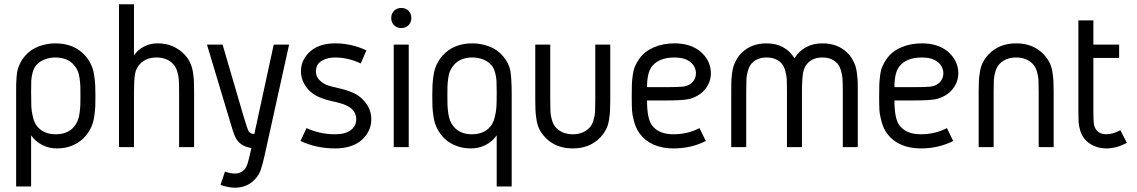

<svg xmlns="http://www.w3.org/2000/svg" viewBox="-20 -686 5301 895"><path d="M237.8 -418Q210.4 -418 186.8 -408.4Q163.1 -398.9 148.9 -381.8Q137.7 -368.7 132.1 -347.7Q126.5 -326.7 125.7 -309.8Q125 -293 125 -258.8Q125 -211.4 126 -189Q127 -166.5 133.8 -139.2Q140.6 -111.8 154.8 -95.2Q185.1 -60.1 240.2 -60.1Q294.9 -60.1 325.2 -95.2Q335.9 -107.9 342.3 -123.8Q348.6 -139.6 351.3 -161.6Q354 -183.6 354.5 -198.5Q355 -213.4 355 -241.2Q355 -270 354.5 -283.9Q354 -297.9 351.3 -319.6Q348.6 -341.3 341.8 -356.4Q335 -371.6 323.2 -384.8Q293.5 -418 237.8 -418ZM237.8 -483.9Q325.7 -483.9 377 -426.8Q394 -407.2 404.5 -385Q415 -362.8 418.9 -335.4Q422.9 -308.1 423.8 -290.3Q424.8 -272.5 424.8 -241.2Q424.8 -207.5 424.1 -189.5Q423.3 -171.4 419.4 -143.8Q415.5 -116.2 405.8 -94.5Q396 -72.8 379.9 -53.2Q357.4 -25.9 322.8 -10Q288.1 5.9 245.1 5.9Q208.5 5.9 176.8 -10.3Q145 -26.4 125 -55.2V183.1H55.2V-249Q55.2 -280.3 55.4 -294.7Q55.7 -309.1 57.6 -331.1Q59.6 -353 63.7 -366.2Q67.9 -379.4 75.7 -394.8Q83.5 -410.2 95.2 -423.8Q122.1 -455.6 160.4 -469.7Q198.7 -483.9 237.8 -483.9Z M534.7 -666H604.5V-428.2Q622.1 -453.6 651.1 -468.8Q680.2 -483.9 714.8 -483.9Q755.9 -483.9 787.4 -469.2Q818.8 -454.6 838.9 -433.1Q855.5 -415.5 865.2 -396Q875 -376.5 879.2 -350.8Q883.3 -325.2 884 -307.6Q884.8 -290 884.8 -255.9V0H814.9V-255.9Q814.9 -294.4 813.7 -313.5Q812.5 -332.5 805.9 -354Q799.3 -375.5 785.6 -389.2Q756.8 -418 710 -418Q662.6 -418 633.8 -389.2Q614.3 -369.6 609.4 -341.1Q604.5 -312.5 604.5 -255.9V0H534.7Z M944.8 -478H1017.6L1111.8 -155.8Q1133.3 -83 1139.6 -73.2Q1146.5 -63 1165.5 -61L1255.9 -478H1327.6L1212.9 41Q1203.1 84.5 1195.1 106.7Q1187 128.9 1171.9 146Q1134.3 189 1074.7 189Q1044.9 189 1007.8 175.8L1028.8 113.8Q1054.2 123 1074.7 123Q1100.6 123 1117.7 106Q1127.9 95.7 1134.3 75.9Q1140.6 56.2 1151.9 3.9Q1109.4 -2 1086.9 -30.8Q1083.5 -35.2 1081.1 -39.1Q1078.6 -43 1075.9 -49.1Q1073.2 -55.2 1071.5 -59.6Q1069.8 -64 1066.4 -74.2Q1063 -84.5 1061 -91.1Q1059.1 -97.7 1054.2 -113.8Q1049.3 -129.9 1045.9 -141.1Z M1688 -451.2 1661.6 -390.1Q1603 -418 1542 -418Q1506.8 -418 1481.9 -403.8Q1452.6 -387.2 1452.6 -354Q1452.6 -324.7 1477.5 -305.2Q1491.2 -293.9 1507.6 -288.3Q1523.9 -282.7 1554.7 -275.9Q1619.6 -261.7 1651.9 -238.8Q1677.7 -220.2 1694.3 -192.4Q1710.9 -164.6 1710.9 -129.9Q1710.9 -97.7 1696 -70.6Q1681.2 -43.5 1656.7 -25.9Q1612.3 5.9 1542 5.9Q1454.6 5.9 1380.9 -28.8L1408.7 -88.9Q1470.7 -60.1 1542 -60.1Q1589.4 -60.1 1614.7 -79.1Q1640.6 -98.1 1640.6 -129.9Q1640.6 -163.1 1612.8 -184.1Q1589.8 -201.2 1533.7 -212.9Q1468.3 -226.6 1435.5 -252Q1411.6 -270 1397.2 -296.6Q1382.8 -323.2 1382.8 -354Q1382.8 -386.2 1398.2 -412.4Q1413.6 -438.5 1437 -455.1Q1478.5 -483.9 1542 -483.9Q1618.2 -483.9 1688 -451.2Z M1816.9 -635.7Q1830.1 -648.9 1850.6 -648.9Q1871.1 -648.9 1884.3 -635.7Q1897.5 -622.6 1897.5 -602.1Q1897.5 -581.5 1884.3 -568.4Q1871.1 -555.2 1850.6 -555.2Q1830.1 -555.2 1816.9 -568.4Q1803.7 -581.5 1803.7 -602.1Q1803.7 -622.6 1816.9 -635.7ZM1815.4 0V-478H1885.3V0Z M2182.1 -418Q2127 -418 2097.2 -384.8Q2085.4 -371.6 2078.6 -356.4Q2071.8 -341.3 2069.1 -319.6Q2066.4 -297.9 2065.9 -283.9Q2065.4 -270 2065.4 -241.2Q2065.4 -213.4 2065.9 -198.5Q2066.4 -183.6 2069.1 -161.6Q2071.8 -139.6 2078.1 -123.8Q2084.5 -107.9 2095.2 -95.2Q2125.5 -60.1 2180.2 -60.1Q2234.9 -60.1 2265.1 -95.2Q2279.3 -111.8 2286.1 -138.9Q2293 -166 2294.2 -189.2Q2295.4 -212.4 2295.4 -258.8Q2295.4 -292 2294.4 -309.6Q2293.5 -327.1 2287.8 -347.9Q2282.2 -368.7 2271 -381.8Q2256.8 -398.9 2233.2 -408.4Q2209.5 -418 2182.1 -418ZM2182.1 -483.9Q2221.7 -483.9 2260 -469.7Q2298.3 -455.6 2325.2 -423.8Q2352.5 -391.6 2358.9 -356.4Q2365.2 -321.3 2365.2 -249V183.1H2295.4V-55.2Q2275.4 -26.4 2243.7 -10.3Q2211.9 5.9 2175.3 5.9Q2132.3 5.9 2097.4 -10Q2062.5 -25.9 2040 -53.2Q2023.9 -72.8 2014.2 -94.5Q2004.4 -116.2 2000.5 -143.8Q1996.6 -171.4 1995.8 -189.5Q1995.1 -207.5 1995.1 -241.2Q1995.1 -272.5 1996.1 -290.3Q1997.1 -308.1 2001 -335.4Q2004.9 -362.8 2015.4 -385Q2025.9 -407.2 2043 -426.8Q2094.2 -483.9 2182.1 -483.9Z M2475.1 -478H2544.9V-222.2Q2544.9 -183.1 2545.9 -164.6Q2546.9 -146 2553.5 -124.3Q2560.1 -102.5 2573.7 -88.9Q2602.5 -60.1 2649.9 -60.1Q2697.3 -60.1 2726.1 -88.9Q2739.7 -102.5 2746.3 -124.3Q2752.9 -146 2753.9 -164.6Q2754.9 -183.1 2754.9 -222.2V-478H2824.7V-222.2Q2824.7 -188 2823.7 -170.4Q2822.8 -152.8 2818.8 -127.2Q2814.9 -101.6 2804.7 -82Q2794.4 -62.5 2777.8 -44.9Q2729 5.9 2649.9 5.9Q2570.8 5.9 2522 -44.9Q2505.4 -62.5 2495.1 -82Q2484.9 -101.6 2481 -127.2Q2477.1 -152.8 2476.1 -170.4Q2475.1 -188 2475.1 -222.2Z M3019 -102.1Q3050.3 -60.1 3118.7 -60.1Q3186 -60.1 3240.7 -88.9L3270 -28.8Q3202.1 5.9 3118.7 5.9Q3067.4 5.9 3027.3 -11.7Q2987.3 -29.3 2962.9 -62Q2944.8 -86.4 2936 -118.7Q2927.2 -150.9 2926 -173.3Q2924.8 -195.8 2924.8 -238.8Q2924.8 -275.9 2925.5 -293.5Q2926.3 -311 2929.4 -335.2Q2932.6 -359.4 2940.2 -377.2Q2947.8 -395 2960.9 -413.1Q2984.9 -446.8 3027.8 -465.3Q3070.8 -483.9 3124 -483.9Q3197.3 -483.9 3243.7 -446.8Q3292.5 -405.8 3293.9 -346.2Q3293.9 -314.9 3280 -289.6Q3266.1 -264.2 3243.7 -248Q3214.8 -227.5 3182.9 -222.7Q3150.9 -217.8 3087.9 -217.8H2996.1Q2996.1 -132.8 3019 -102.1ZM3224.1 -346.2Q3222.7 -377 3197.8 -397Q3172.4 -418 3124 -418Q3054.2 -418 3021 -378.9Q2996.1 -350.1 2996.1 -279.8H3087.9Q3142.1 -279.8 3163.6 -282.2Q3185.1 -284.7 3199.7 -295.9Q3224.1 -314 3224.1 -346.2Z M3553.7 -483.9Q3596.7 -483.9 3630.1 -465.8Q3663.6 -447.8 3683.6 -414.1Q3703.6 -447.8 3737.1 -465.8Q3770.5 -483.9 3813.5 -483.9Q3884.3 -483.9 3928.7 -440.9Q3943.4 -427.2 3953.1 -409.9Q3962.9 -392.6 3967.8 -377.7Q3972.7 -362.8 3975.3 -338.9Q3978 -314.9 3978.3 -300.3Q3978.5 -285.6 3978.5 -255.9V0H3908.7V-255.9Q3908.7 -296.9 3907.5 -316.9Q3906.2 -336.9 3899.4 -359.4Q3892.6 -381.8 3878.4 -395Q3854 -418 3813.5 -418Q3772.9 -418 3748.5 -395Q3728.5 -376 3723.4 -345.9Q3718.3 -315.9 3718.3 -255.9V0H3648.4V-255.9Q3648.4 -297.4 3647.5 -316.9Q3646.5 -336.4 3639.6 -359.1Q3632.8 -381.8 3618.7 -395Q3594.2 -418 3553.7 -418Q3512.7 -418 3488.3 -395Q3474.1 -381.8 3467.3 -359.1Q3460.4 -336.4 3459.5 -316.9Q3458.5 -297.4 3458.5 -255.9V0H3388.7V-255.9Q3388.7 -285.6 3388.9 -300.3Q3389.2 -314.9 3391.8 -338.9Q3394.5 -362.8 3399.4 -377.7Q3404.3 -392.6 3414.1 -409.9Q3423.8 -427.2 3438.5 -440.9Q3482.9 -483.9 3553.7 -483.9Z M4172.4 -102.1Q4203.6 -60.1 4272 -60.1Q4339.4 -60.1 4394 -88.9L4423.3 -28.8Q4355.5 5.9 4272 5.9Q4220.7 5.9 4180.7 -11.7Q4140.6 -29.3 4116.2 -62Q4098.1 -86.4 4089.4 -118.7Q4080.6 -150.9 4079.3 -173.3Q4078.1 -195.8 4078.1 -238.8Q4078.1 -275.9 4078.9 -293.5Q4079.6 -311 4082.8 -335.2Q4085.9 -359.4 4093.5 -377.2Q4101.1 -395 4114.3 -413.1Q4138.2 -446.8 4181.2 -465.3Q4224.1 -483.9 4277.3 -483.9Q4350.6 -483.9 4397 -446.8Q4445.8 -405.8 4447.3 -346.2Q4447.3 -314.9 4433.3 -289.6Q4419.4 -264.2 4397 -248Q4368.2 -227.5 4336.2 -222.7Q4304.2 -217.8 4241.2 -217.8H4149.4Q4149.4 -132.8 4172.4 -102.1ZM4377.4 -346.2Q4376 -377 4351.1 -397Q4325.7 -418 4277.3 -418Q4207.5 -418 4174.3 -378.9Q4149.4 -350.1 4149.4 -279.8H4241.2Q4295.4 -279.8 4316.9 -282.2Q4338.4 -284.7 4353 -295.9Q4377.4 -314 4377.4 -346.2Z M4844.7 -433.1Q4861.3 -415.5 4871.6 -396Q4881.8 -376.5 4885.7 -350.8Q4889.6 -325.2 4890.6 -307.6Q4891.6 -290 4891.6 -255.9V0H4821.8V-255.9Q4821.8 -294.9 4820.8 -313.5Q4819.8 -332 4813.2 -353.8Q4806.6 -375.5 4793 -389.2Q4764.2 -418 4716.8 -418Q4669.4 -418 4640.6 -389.2Q4627 -375.5 4620.4 -353.8Q4613.8 -332 4612.8 -313.5Q4611.8 -294.9 4611.8 -255.9V0H4542V-255.9Q4542 -290 4543 -307.6Q4543.9 -325.2 4547.9 -350.8Q4551.8 -376.5 4562 -396Q4572.3 -415.5 4588.9 -433.1Q4637.7 -483.9 4716.8 -483.9Q4795.9 -483.9 4844.7 -433.1Z M5076.7 -169.9Q5076.7 -125 5078.9 -108.9Q5081.1 -92.8 5090.8 -80.1Q5106.9 -60.1 5137.7 -60.1Q5167 -60.1 5202.6 -79.1L5232.9 -20Q5183.6 5.9 5137.7 5.9Q5105.5 5.9 5078.4 -6.3Q5051.3 -18.6 5034.7 -40Q5021.5 -56.6 5015.1 -78.4Q5008.8 -100.1 5007.8 -116.9Q5006.8 -133.8 5006.8 -169.9V-590.8H5076.7V-478H5196.8V-416H5076.7Z"/></svg>

Font: Gidolinya
Style: Regular
Weight: 400
Version: Version 1.0.3